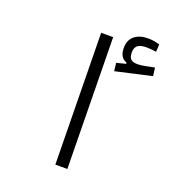

<svg xmlns="http://www.w3.org/2000/svg" viewBox="-136 -850 857 954"><g transform="rotate(20 293.0 -373.5)"><path d="M265.1 0 254.9 -693.4H318.4L328.6 0ZM380.9 -536.1 376 -578.6 424.3 -590.8V-597.2Q386.2 -609.9 386.2 -661.1Q386.2 -703.1 412.6 -725.1Q439 -747.1 484.4 -747.1Q517.6 -747.1 545.9 -737.3L543.5 -697.8Q531.2 -699.7 519 -701.2Q506.8 -702.6 493.7 -702.6Q459 -702.6 445.1 -690.7Q431.2 -678.7 431.2 -654.8Q431.2 -628.9 442.1 -618.7Q453.1 -608.4 478 -608.4Q494.1 -608.4 518.6 -613.3Q543 -618.2 565.4 -622.6L571.3 -579.1Z"/></g></svg>

Font: Cascadia Code NF Light
Style: Regular
Weight: 300
Monospace: yes
Designer: Aaron Bell
Foundry: Saja Typeworks
Version: Version 2404.023; ttfautohint (v1.8.4)